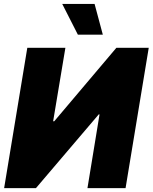

<svg xmlns="http://www.w3.org/2000/svg" viewBox="-20 -975 791 995"><path d="M121.5 -727.3 1.4 0H166.2L491.6 -382.1H495.8L433.2 0H630.7L750.8 -727.3H583.1L261.1 -346.6H255.4L318.9 -727.3ZM512.8 -795.5H383.5L302.6 -954.5H470.2Z"/></svg>

Font: Inter UI Black
Style: Italic
Weight: 900
Italic angle: -9.39999°
Designer: Rasmus Andersson
Foundry: rsms
Version: 3.2;8d6f07862